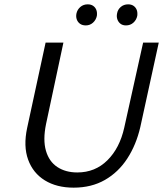

<svg xmlns="http://www.w3.org/2000/svg" viewBox="-20 -854 751 884"><path d="M319 10Q241 10 186.5 -23.5Q132 -57 109.5 -119Q87 -181 105 -265L190 -658H272L192 -283Q177 -210 191.5 -160Q206 -110 244 -85Q282 -60 336 -60Q418 -60 474.5 -116Q531 -172 552 -266L639 -658H711L626 -269Q607 -187 566 -124Q525 -61 463 -25.5Q401 10 319 10ZM375 -737Q359 -737 348.5 -744.5Q338 -752 333.5 -764.5Q329 -777 332 -792Q336 -810 350 -822Q364 -834 384 -834Q399 -834 409 -827Q419 -820 423.5 -808.5Q428 -797 426 -781Q422 -762 408 -749.5Q394 -737 375 -737ZM560 -737Q545 -737 535 -744.5Q525 -752 520.5 -764.5Q516 -777 519 -792Q522 -810 536 -822Q550 -834 570 -834Q585 -834 595 -827Q605 -820 609.5 -808.5Q614 -797 612 -781Q608 -762 594 -749.5Q580 -737 560 -737Z"/></svg>

Font: Ysabeau Office Medium
Style: Italic
Weight: 500
Italic angle: -12°
Designer: Christian Thalmann (Catharsis Fonts)
Version: Version 2.001;gftools[0.9.30]; featfreeze: tnum,lnum,ss02